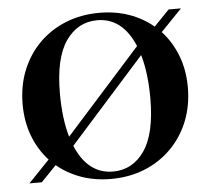

<svg xmlns="http://www.w3.org/2000/svg" viewBox="-52 -783 934 852"><g transform="rotate(-5 414.5 -357.5)"><path d="M421 -727Q492 -727 553 -705.5Q614 -684 660.5 -644.5L728.5 -715H783.5L689.5 -617.5Q733.5 -570 758.5 -505.5Q783.5 -441 783.5 -364Q783.5 -281.5 755.8 -212.8Q728 -144 677.5 -93.5Q627 -43 558.8 -15.5Q490.5 12 409 12Q338 12 277 -9.5Q216 -31 169 -70.5L101 0H46L140 -98Q96 -145.5 71.2 -210Q46.5 -274.5 46.5 -351.5Q46.5 -434 74.2 -502.8Q102 -571.5 152.2 -621.8Q202.5 -672 271 -699.5Q339.5 -727 421 -727ZM215.5 -385.5Q215.5 -273 239.5 -191L575 -565.5Q520.5 -695 408.5 -695Q321.5 -695 268.5 -619Q215.5 -543 215.5 -385.5ZM421 -20Q508 -20 560.8 -96.2Q613.5 -172.5 613.5 -329.5Q613.5 -442 589.5 -524L254.5 -149Q308.5 -20 421 -20Z"/></g></svg>

Font: Newsreader 72pt SemiBold
Style: Regular
Weight: 600
Designer: Hugues Gentile
Foundry: Production Type
Version: Version 1.003; ttfautohint (v1.8.3)